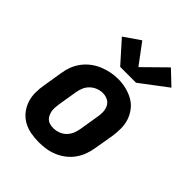

<svg xmlns="http://www.w3.org/2000/svg" viewBox="-222 -912 1044 1044"><g transform="rotate(45 300.0 -390.0)"><path d="M256 8Q224 8 193 2Q162 -4 136 -19Q110 -34 91.5 -57.5Q73 -81 63.5 -110Q54 -139 54 -170.5Q54 -202 60 -234L78 -344Q82 -372 92 -398.5Q102 -425 119.5 -448.5Q137 -472 160.5 -490Q184 -508 211 -519Q238 -530 265 -535.5Q292 -541 320 -541Q352 -541 382.5 -533.5Q413 -526 439 -511.5Q465 -497 483.5 -473Q502 -449 511.5 -420.5Q521 -392 521 -360Q521 -328 516 -296L497 -186Q493 -159 483 -132Q473 -105 456 -81.5Q439 -58 415.5 -40Q392 -22 365 -11Q338 0 310.5 4Q283 8 256 8ZM258 -102Q278 -102 298 -109Q318 -116 333 -131Q348 -146 356 -165Q364 -184 367 -204L385 -314Q389 -334 388.5 -354.5Q388 -375 379.5 -392.5Q371 -410 353.5 -419Q336 -428 315 -428Q295 -428 276 -420.5Q257 -413 242 -398.5Q227 -384 219 -365Q211 -346 208 -326L190 -216Q188 -203 187 -189Q186 -175 188 -162.5Q190 -150 195.5 -138Q201 -126 210 -117.5Q219 -109 232 -105.5Q245 -102 258 -102ZM281 -595 171 -718 264 -782 352 -664 478 -788 558 -712 403 -595Z"/></g></svg>

Font: Iosevka Slab XBdEx
Style: Italic
Weight: 800
Width: 7
Italic angle: -9°
Monospace: yes
Designer: Belleve Invis
Foundry: Belleve Invis
Version: Version 11.1.1; ttfautohint (v1.8.3)